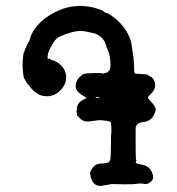

<svg xmlns="http://www.w3.org/2000/svg" viewBox="-20 -590 587 637"><path d="M145 -540Q218 -585 297 -563Q317 -557 320.5 -554.5Q324 -552 324.5 -552Q325 -552 327 -549.5Q329 -547 330.5 -548Q332 -549 344 -542Q394 -510 413 -458Q414 -453 415 -450.5Q416 -448 416 -445.5Q416 -443 416.5 -441Q417 -439 418 -431.5Q419 -424 421 -412Q423 -400 423.5 -391Q424 -382 424.5 -379.5Q425 -377 425 -363.5Q425 -350 426.5 -347.5Q428 -345 444.5 -344.5Q461 -344 465 -343.5Q469 -343 474.5 -339Q480 -335 481 -335Q486 -333 491 -324Q503 -299 479 -277Q470 -268 470.5 -265.5Q471 -263 480 -254Q499 -235 496 -222Q486 -187 454 -185Q432 -183 430 -165Q430 -160 430 -113Q430 -66 431 -62.5Q432 -59 432.5 -57.5Q433 -56 432 -56Q429 -54 431 -50.5Q433 -47 435.5 -47Q438 -47 438 -46.5Q438 -46 449 -44Q470 -41 479 -27.5Q488 -14 488 -2Q488 10 473 18Q465 22 458 20Q448 18 441 19Q434 20 421 21Q392 22 371.5 21Q351 20 343 22Q335 24 331.5 24Q328 24 321 26Q290 32 281 -3Q277 -17 281 -23Q285 -29 285 -30Q285 -31 288.5 -34.5Q292 -38 292 -38.5Q292 -39 293 -40Q302 -47 316.5 -47.5Q331 -48 332 -49Q342 -51 345 -57.5Q348 -64 348 -105.5Q348 -147 349 -147.5Q350 -148 349.5 -165.5Q349 -183 346.5 -185.5Q344 -188 327 -190Q310 -192 304.5 -191Q299 -190 295 -189.5Q291 -189 283.5 -188Q276 -187 266 -187Q256 -187 245 -197.5Q234 -208 235.5 -208.5Q237 -209 235 -214Q233 -219 234 -221Q235 -223 235 -228Q235 -250 260 -261Q266 -263 266 -265Q266 -267 258 -271Q231 -286 231 -303.5Q231 -321 242.5 -332.5Q254 -344 261 -345.5Q268 -347 291.5 -347.5Q315 -348 317 -347Q319 -346 322.5 -346Q326 -346 327.5 -347Q329 -348 332.5 -348.5Q336 -349 342 -355.5Q348 -362 346 -386.5Q344 -411 338 -423.5Q332 -436 333 -436.5Q334 -437 331.5 -441.5Q329 -446 328.5 -449Q328 -452 321 -461Q308 -477 286 -481Q282 -482 271 -484Q242 -492 209 -480Q205 -478 202.5 -478Q200 -478 198.5 -477Q197 -476 185 -471.5Q173 -467 166 -460Q159 -453 149.5 -435.5Q140 -418 138.5 -407Q137 -396 139 -394Q141 -392 143 -397Q147 -392 157 -389Q185 -379 195 -355Q202 -340 198.5 -322.5Q195 -305 180 -290Q155 -264 118 -273Q108 -276 107 -277.5Q106 -279 98.5 -283.5Q91 -288 87.5 -292.5Q84 -297 79.5 -302Q75 -307 72.5 -310.5Q70 -314 69.5 -314Q69 -314 66.5 -319.5Q64 -325 61 -328.5Q58 -332 56 -353.5Q54 -375 56 -396Q58 -417 59.5 -417.5Q61 -418 62.5 -424Q64 -430 65.5 -431Q67 -432 67 -433.5Q67 -435 68 -437.5Q69 -440 70.5 -442.5Q72 -445 72 -445Q72 -445 73 -447Q74 -449 75.5 -451Q77 -453 78 -457Q79 -461 80 -463Q81 -465 80.5 -465Q80 -465 81.5 -468Q83 -471 83 -472.5Q83 -474 86 -478Q89 -482 88 -482.5Q87 -483 101.5 -502Q116 -521 145 -540ZM310 -267Q310 -267 305 -267.5Q300 -268 298 -267L297 -265Q297 -265 303.5 -264.5Q310 -264 310 -267Z"/></svg>

Font: TT2020 Style E
Style: Regular
Weight: 400
Version: Version 00.2